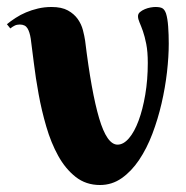

<svg xmlns="http://www.w3.org/2000/svg" viewBox="-41 -527 538 555"><path d="M47.9 -415Q44.9 -434.6 38.3 -445.3Q31.7 -456.1 16.1 -456.1Q7.8 -456.1 1.7 -453.1Q-4.4 -450.2 -11.2 -444.8L-21 -457Q-9.8 -466.3 4.2 -475.3Q18.1 -484.4 34.2 -491.2Q50.3 -498 68.8 -502.4Q87.4 -506.8 107.9 -506.8Q137.2 -506.8 155.3 -496.8Q173.3 -486.8 183.8 -471.9Q194.3 -457 198.7 -439.9Q203.1 -422.9 205.1 -409.2Q223.1 -261.2 245.6 -185.1Q268.1 -108.9 298.8 -108.9Q315.9 -108.9 331.8 -127.4Q347.7 -146 359.6 -178.2Q371.6 -210.4 378.9 -253.4Q386.2 -296.4 386.2 -345.2Q386.2 -377.4 381.8 -399.7Q377.4 -421.9 372.1 -437Q366.7 -452.1 362.3 -462.2Q357.9 -472.2 357.9 -480Q357.9 -487.3 363.8 -492.2Q369.6 -497.1 377.7 -500.5Q385.7 -503.9 394.3 -505.4Q402.8 -506.8 408.2 -506.8Q422.4 -506.8 428.7 -502.9Q435.1 -499 439 -487.8Q443.4 -473.6 445.1 -450.4Q446.8 -427.2 446.8 -400.9Q446.8 -363.3 441.7 -318.4Q436.5 -273.4 426 -228Q415.5 -182.6 399.4 -140.1Q383.3 -97.7 361.1 -64.7Q338.9 -31.7 310.8 -12Q282.7 7.8 248 7.8Q207.5 7.8 177.7 -15.6Q147.9 -39.1 127.2 -76.7Q106.4 -114.3 92.8 -161.1Q79.1 -208 70.6 -255.1Q62 -302.2 56.9 -344.5Q51.8 -386.7 47.9 -415Z"/></svg>

Font: Berkshire Swash
Style: Regular
Weight: 400
Designer: Astigmatic (AOETI)
Foundry: Astigmatic (AOETI)
Version: Version 1.001